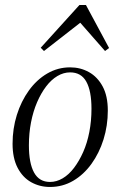

<svg xmlns="http://www.w3.org/2000/svg" viewBox="-20 -732 478 764"><path d="M179 12Q138 12 104 -7Q70 -26 50 -64.5Q30 -103 30 -160Q30 -220 47 -274.5Q64 -329 95 -372Q126 -415 168 -439.5Q210 -464 259 -464Q300 -464 334 -445Q368 -426 388.5 -388Q409 -350 409 -292Q409 -232 392 -177.5Q375 -123 344 -80Q313 -37 271 -12.5Q229 12 179 12ZM179 -8Q205 -8 229.5 -22.5Q254 -37 274.5 -64Q295 -91 311 -127Q327 -163 335.5 -207Q344 -251 344 -299Q344 -370 323.5 -407Q303 -444 259 -444Q233 -444 208.5 -429.5Q184 -415 163.5 -388Q143 -361 127.5 -325Q112 -289 103.5 -245.5Q95 -202 95 -154Q95 -83 115.5 -45.5Q136 -8 179 -8ZM398 -529 277 -667H332L155 -529L142 -542L296 -712H322L414 -541Z"/></svg>

Font: Source Serif 4 60pt
Style: Italic
Weight: 400
Italic angle: -12°
Version: Version 4.004;hotconv 1.0.116;makeotfexe 2.5.65601